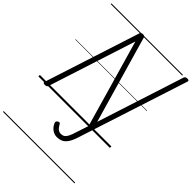

<svg xmlns="http://www.w3.org/2000/svg" viewBox="-397 -1179 1842 1842"><g transform="rotate(45 524.0 -257.5)"><path d="M687 135Q669 194 647.5 227Q626 260 599 273.5Q572 287 536 287Q501 287 472 266Q443 245 427 209Q423 198 424.5 190Q426 182 437 175Q448 168 456 169.5Q464 171 469 181Q479 199 489.5 212Q500 225 513.5 231.5Q527 238 541 238Q564 238 579.5 228Q595 218 608 194Q621 170 634 126L677 -4L421 -895L134 -5Q130 5 123 9.5Q116 14 100 14Q72 14 79 -5L393 -977Q396 -987 403 -991.5Q410 -996 424 -996Q436 -996 442 -992.5Q448 -989 451 -980L707 -91L993 -977Q997 -987 1004 -991.5Q1011 -996 1026 -996Q1054 -996 1047 -977ZM0 471H970V481H0ZM0 -20H970V0H0ZM0 -505H970V-500H0ZM0 -991H970V-981H0Z"/></g></svg>

Font: Playwrite IE Guides
Style: Regular
Weight: 400
Designer: Veronika Burian, José Scaglione
Foundry: TypeTogether
Version: Version 1.003